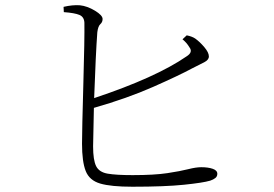

<svg xmlns="http://www.w3.org/2000/svg" viewBox="-20 -732 1040 728"><path d="M672 -583 688 -598Q708 -594 720 -586Q737 -574 754.5 -553.5Q772 -533 772 -518Q772 -505 754.5 -496Q737 -487 709 -473Q659 -446 560.5 -402.5Q462 -359 336 -323L333 -177Q333 -125 344.5 -102Q356 -79 388.5 -73.5Q421 -68 483 -68Q565 -68 614.5 -75.5Q664 -83 693.5 -90.5Q723 -98 743 -98Q769 -98 786.5 -92Q804 -86 804 -73Q804 -63 796.5 -57Q789 -51 777 -47Q750 -39 677.5 -31.5Q605 -24 482 -24Q401 -24 360 -36Q319 -48 305 -83.5Q291 -119 291 -187Q291 -237 296 -413Q301 -589 300 -646Q299 -668 281 -675.5Q263 -683 222 -686L221 -706Q255 -714 283 -712Q311 -709 340 -691.5Q369 -674 369 -660Q369 -648 360.5 -640.5Q352 -633 349 -610Q343 -529 337 -360Q571 -438 687 -518Q713 -534 698 -553Q688 -570 672 -583Z"/></svg>

Font: Minh Nguyen ExtraLight
Style: Regular
Weight: 250
Designer: Ryoko NISHIZUKA 西塚涼子 (kana & ideographs); Frank Grießhammer (Latin, Greek & Cyrillic); Wenlong ZHANG 张文龙 (bopomofo); San
Foundry: Adobe
Version: Version 1.100;July 7, 2023;FontCreator 14.0.0.2814 64-bit